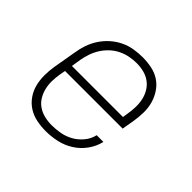

<svg xmlns="http://www.w3.org/2000/svg" viewBox="-133 -698 867 867"><g transform="rotate(45 300.0 -265.0)"><path d="M252 8Q222 8 193 2Q164 -4 140.5 -19Q117 -34 100.5 -57.5Q84 -81 77 -108.5Q70 -136 70 -166Q70 -196 75 -226L94 -336Q98 -363 107 -389.5Q116 -416 132 -440.5Q148 -465 170 -484.5Q192 -504 218 -516.5Q244 -529 272 -533.5Q300 -538 327 -538Q356 -538 385 -532Q414 -526 437 -510.5Q460 -495 475.5 -471.5Q491 -448 498.5 -421Q506 -394 505.5 -364Q505 -334 500 -304L490 -246H122L117 -219Q113 -196 112.5 -172Q112 -148 117.5 -126Q123 -104 134.5 -85Q146 -66 164.5 -53.5Q183 -41 205.5 -35.5Q228 -30 252 -30Q279 -30 306.5 -35Q334 -40 359 -54Q384 -68 403 -91Q422 -114 428 -142H471Q463 -107 441 -76.5Q419 -46 387.5 -26.5Q356 -7 321 0.5Q286 8 252 8ZM454 -284 458 -311Q462 -334 462.5 -357.5Q463 -381 458 -403Q453 -425 441.5 -444Q430 -463 412 -476Q394 -489 371.5 -494.5Q349 -500 326 -500Q303 -500 280.5 -495.5Q258 -491 236.5 -480.5Q215 -470 197 -453Q179 -436 166.5 -416Q154 -396 146.5 -374Q139 -352 135 -329L128 -284Z"/></g></svg>

Font: Iosevka Curly Slab XLtExObl
Style: Regular
Weight: 200
Width: 7
Italic angle: -9°
Monospace: yes
Designer: Belleve Invis
Foundry: Belleve Invis
Version: Version 11.0.0; ttfautohint (v1.8.3)